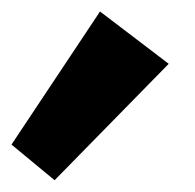

<svg xmlns="http://www.w3.org/2000/svg" viewBox="-20 -859 339 334"><path d="M75 -545.5 0 -607.5 154 -839 273.5 -748Z"/></svg>

Font: Spartan Thin ExtraBold
Style: Regular
Weight: 800
Version: Version 1.004